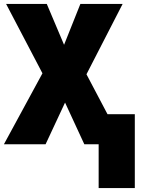

<svg xmlns="http://www.w3.org/2000/svg" viewBox="-20 -734 721 977"><path d="M482 0H409L311 -212L212 0H0L196 -361L11 -714H218L306 -506L389 -714H604L420 -356L527 -153H666V223H482Z"/></svg>

Font: Noto Sans Display Black Narrow
Style: Regular
Weight: 900
Width: 4
Designer: Monotype Design team
Foundry: Monotype Imaging Inc.
Version: Version 1.000